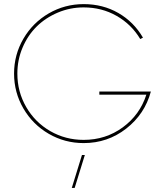

<svg xmlns="http://www.w3.org/2000/svg" viewBox="-20 -690 803 939"><path d="M389.2 -669.9Q482.9 -669.9 558.6 -626.5Q634.3 -583 679.2 -505.9L666 -499Q622.6 -571.3 550 -612.5Q477.5 -653.8 389.2 -653.8Q322.8 -653.8 262.7 -628.4Q202.6 -603 159.2 -560.1Q115.7 -517.1 90.3 -457Q64.9 -397 64.9 -330.1Q64.9 -241.2 108.2 -166.5Q151.4 -91.8 225.8 -48.8Q300.3 -5.9 389.2 -5.9Q496.6 -5.9 580.3 -67.1Q664.1 -128.4 695.8 -227.1H465.8V-242.2H717.8Q688 -131.8 597.2 -61Q506.3 9.8 389.2 9.8Q296.9 9.8 218.5 -35.6Q140.1 -81.1 94.5 -159.4Q48.8 -237.8 48.8 -330.1Q48.8 -422.4 94.5 -500.7Q140.1 -579.1 218.5 -624.5Q296.9 -669.9 389.2 -669.9ZM331.1 229 380.9 67.9H395L345.2 229Z"/></svg>

Font: Human Sans Thin
Style: Regular
Weight: 100
Designer: Tim Radville
Foundry: Continuum
Version: Version 1.000;FEAKit 1.0